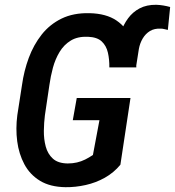

<svg xmlns="http://www.w3.org/2000/svg" viewBox="-20 -776 734 806"><path d="M550.8 -493.2H459.5L471.2 -570.3Q475.6 -605.5 486.8 -638.9Q498 -672.4 517.6 -699Q537.1 -725.6 566.4 -741Q595.7 -756.3 635.7 -755.9Q651.4 -755.4 665.8 -752.9Q680.2 -750.5 694.3 -746.6L684.6 -650.4Q676.8 -651.9 669.7 -653.8Q662.6 -655.8 655.3 -655.8Q628.4 -657.2 609.6 -645.8Q590.8 -634.3 579.1 -614.5Q567.4 -594.7 563 -570.8ZM527.8 -364.7 485.4 -84.5Q457.5 -50.8 419.9 -29.8Q382.3 -8.8 339.6 0.7Q296.9 10.3 254.9 9.8Q190.4 8.8 147.9 -17.1Q105.5 -43 82.3 -86.4Q59.1 -129.9 52.2 -183.1Q45.4 -236.3 52.7 -292.5L72.3 -418.9Q80.6 -478.5 100.8 -533.2Q121.1 -587.9 155 -630.9Q189 -673.8 238.5 -698Q288.1 -722.2 355.5 -720.7Q425.8 -719.2 469 -689.9Q512.2 -660.6 532.5 -609.6Q552.7 -558.6 552.2 -493.2H439Q439.5 -526.4 432.9 -555.2Q426.3 -584 407 -602.1Q387.7 -620.1 349.6 -621.6Q306.6 -623.5 277.6 -606Q248.5 -588.4 230.2 -558.1Q211.9 -527.8 202.1 -491.5Q192.4 -455.1 187.5 -419.9L168.5 -292Q164.6 -261.7 164.1 -227.1Q163.6 -192.4 171.9 -161.1Q180.2 -129.9 201.9 -110.1Q223.6 -90.3 264.2 -89.8Q285.2 -89.8 303 -94Q320.8 -98.1 337.2 -106.2Q353.5 -114.3 370.1 -125.5L397.5 -271.5H285.6L302.2 -364.7Z"/></svg>

Font: Roboto Condensed Medium
Style: Italic
Weight: 500
Italic angle: -12°
Designer: Christian Robertson
Foundry: Google
Version: Version 3.0; 2020